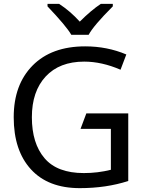

<svg xmlns="http://www.w3.org/2000/svg" viewBox="-20 -964 748 994"><path d="M349 -784Q324 -828 226 -931V-944H286Q343 -907 393 -852Q452 -911 502 -944H564V-931Q464 -831 439 -784ZM427 -377H644V-27Q530 10 393 10Q229 10 140 -87.5Q51 -185 51 -357Q51 -526 149 -625Q247 -724 421 -724Q535 -724 634 -682L604 -603Q507 -645 416 -645Q288 -645 216.5 -568Q145 -491 145 -357Q145 -222 210.5 -145Q276 -68 414 -68Q486 -68 554 -85V-297H397Z"/></svg>

Font: Advent Sans Logo
Style: Regular
Weight: 400
Designer: Types & Symbols
Foundry: Types & Symbols
Version: Version 1.002